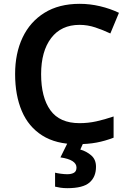

<svg xmlns="http://www.w3.org/2000/svg" viewBox="-20 -744 675 1004"><path d="M396 -614Q300 -614 247.5 -545Q195 -476 195 -356Q195 -235 243.5 -167.5Q292 -100 396 -100Q441 -100 484 -109.5Q527 -119 574 -135V-24Q530 -7 485 1.5Q440 10 382 10Q273 10 201 -35.5Q129 -81 94 -163.5Q59 -246 59 -357Q59 -465 98 -547.5Q137 -630 212.5 -677Q288 -724 397 -724Q450 -724 503 -711.5Q556 -699 602 -677L557 -569Q519 -587 478.5 -600.5Q438 -614 396 -614ZM482 128Q482 181 448 210.5Q414 240 332 240Q312 240 296 237.5Q280 235 268 232V159Q280 162 298.5 164.5Q317 167 332 167Q353 167 366.5 159.5Q380 152 380 132Q380 112 359 98.5Q338 85 296 79L335 0H417L400 38Q432 47 457 68.5Q482 90 482 128Z"/></svg>

Font: Noto Sans Sora Sompeng SemiBold
Style: Regular
Weight: 600
Version: Version 2.101